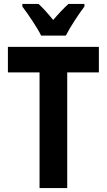

<svg xmlns="http://www.w3.org/2000/svg" viewBox="-20 -951 540 971"><path d="M180 0V-585H20V-714H480V-585H320V0ZM188 -771H313Q329 -803 357 -846Q385 -889 407 -918V-931H326Q291 -899 249 -850Q205 -904 175 -931H93V-918Q115 -889 144.5 -844.5Q174 -800 188 -771Z"/></svg>

Font: Noto Sans Mono Condensed Extra
Style: Regular
Weight: 800
Width: 3
Designer: Monotype Design Team
Foundry: Monotype Imaging Inc.
Version: Version 1.900